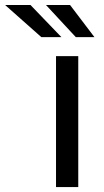

<svg xmlns="http://www.w3.org/2000/svg" viewBox="-145 -755 419 775"><path d="M170.9 -528.3H81.1V0H170.9ZM103 -605 -22 -734.9H-124.5L22 -605ZM236.3 -605 137.7 -734.9H40.5L161.1 -605Z"/></svg>

Font: Bert Sans
Style: Regular
Weight: 400
Designer: Christian Robertson (Google), Cristiano Sobral
Foundry: Google, Cristiano Sobral
Version: Version 3.101